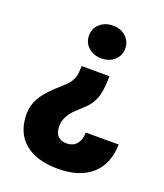

<svg xmlns="http://www.w3.org/2000/svg" viewBox="-135 -630 778 909"><g transform="rotate(20 254.5 -175.5)"><path d="M343.3 -307.6Q343.3 -234.4 328.4 -195.1Q313.5 -155.8 278.3 -126L246.1 -96.2Q200.7 -52.2 200.7 -5.4Q200.7 29.3 217 45.2Q233.4 61 259.3 61Q292 61 310.3 40.3Q328.6 19.5 329.6 -18.6H495.1Q493.2 79.6 432.9 133.8Q372.6 188 263.2 188Q154.3 188 95 137.5Q35.6 86.9 35.6 -5.4Q35.6 -45.9 54.2 -81.8Q72.8 -117.7 117.7 -159.7L159.2 -197.8Q196.8 -230 201.2 -272.5L203.6 -307.6ZM277.8 -373.5Q238.8 -373.5 212.6 -396.7Q186.5 -419.9 186.5 -456.1Q186.5 -492.2 212.6 -515.4Q238.8 -538.6 277.8 -538.6Q317.9 -538.6 343.5 -514.9Q369.1 -491.2 369.1 -456.1Q369.1 -420.9 343.5 -397.2Q317.9 -373.5 277.8 -373.5Z"/></g></svg>

Font: Vazir Black FD
Style: Black-FD
Weight: 900
Designer: Saber Rastikerdar
Foundry: Saber Rastikerdar
Version: Version 30.0.0